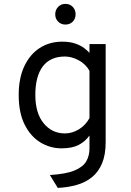

<svg xmlns="http://www.w3.org/2000/svg" viewBox="-20 -732 656 963"><path d="M269.8 210.5 230.2 145.8Q310.6 141 353.5 123.2Q396.4 105.4 412.6 77.2Q428.8 49.1 428.8 13.8V-52.2Q407 -21.9 374.2 -4.9Q341.5 12 288.8 12Q231 12 182.1 -18Q133.1 -48 103.4 -107.5Q73.8 -167 73.8 -256Q73.8 -339.8 101.8 -399.5Q129.8 -459.2 178.9 -491.1Q228.1 -523 292.2 -523Q331 -523 358.1 -513.4Q385.1 -503.9 402.2 -490.7Q419.4 -477.5 428.8 -467V-511H510V-19.5Q510 44 491.9 87.2Q473.9 130.4 441.4 156.6Q409 182.9 365.2 195.4Q321.5 207.9 269.8 210.5ZM305.8 -62.8Q341.8 -62.8 375.3 -83.1Q408.9 -103.5 428.8 -139.5V-377.2Q409.1 -411.2 374.2 -429.9Q339.4 -448.5 305.8 -448.5Q231.9 -448.5 194.6 -398.8Q157.2 -349 157.2 -256Q157.2 -164.5 199 -113.6Q240.8 -62.8 305.8 -62.8ZM308 -608.8Q286.2 -608.8 271.6 -623.5Q257 -638.3 257 -660Q257 -682.4 271.6 -697.5Q286.2 -712.5 308 -712.5Q330.5 -712.5 344.9 -697.5Q359.2 -682.4 359.2 -660Q359.2 -638.3 344.9 -623.5Q330.5 -608.8 308 -608.8Z"/></svg>

Font: Overpass Mono Light
Style: Regular
Weight: 300
Monospace: yes
Designer: Delve Withrington, Dave Bailey
Foundry: Delve Fonts LLC
Version: Version 4.000